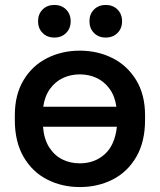

<svg xmlns="http://www.w3.org/2000/svg" viewBox="-20 -746 647 777"><path d="M40 -260V-280Q40 -363 75.5 -422Q111 -481 171 -511Q231 -541 303 -541Q375 -541 435 -511Q495 -481 531 -422Q567 -363 567 -280V-260Q567 -172 531.5 -111Q496 -50 436 -19.5Q376 11 303 11Q231 11 171 -19.5Q111 -50 75.5 -111Q40 -172 40 -260ZM453 -233H154Q158 -183 179 -150Q200 -117 232 -101Q264 -85 303 -85Q363 -85 404 -122Q445 -159 453 -233ZM155 -314H451Q445 -357 423.5 -386.5Q402 -416 371 -430.5Q340 -445 303 -445Q266 -445 235 -430.5Q204 -416 182.5 -386.5Q161 -357 155 -314ZM134 -660Q134 -689 152.5 -707.5Q171 -726 200 -726Q229 -726 247.5 -707.5Q266 -689 266 -660Q266 -631 247.5 -612.5Q229 -594 200 -594Q171 -594 152.5 -612.5Q134 -631 134 -660ZM342 -660Q342 -689 360.5 -707.5Q379 -726 408 -726Q437 -726 455.5 -707.5Q474 -689 474 -660Q474 -631 455.5 -612.5Q437 -594 408 -594Q379 -594 360.5 -612.5Q342 -631 342 -660Z"/></svg>

Font: .
Style: 
Weight: 500
Designer: A.Korolkova, Vitaly Kuzmin
Foundry: ParaType Ltd
Version: Version 1.000; Glyphs 3.2, build 3192.0